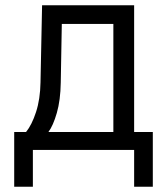

<svg xmlns="http://www.w3.org/2000/svg" viewBox="-20 -570 640 730"><path d="M34 140V-68H79Q101 -95 117 -144Q133 -193 134 -257L140 -550H490V-68H561V140H490V0H105V140ZM411 -68V-479H215L211 -256Q210 -189 196 -140.5Q182 -92 164 -68Z"/></svg>

Font: JetBrains Mono Semi Light
Style: Regular
Weight: 350
Monospace: yes
Designer: Philipp Nurullin, Konstantin Bulenkov
Foundry: JetBrains
Version: 2.002